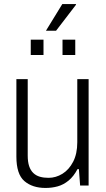

<svg xmlns="http://www.w3.org/2000/svg" viewBox="-20 -917 524 949"><path d="M205 12Q140 12 100.5 -22Q61 -56 61 -143V-526H117V-148Q117 -117 124 -96Q131 -75 144.5 -62Q158 -49 177 -43.5Q196 -38 220 -38Q256 -38 288.5 -58Q321 -78 341.5 -117.5Q362 -157 362 -214V-526H418V0H376L370 -81H363Q344 -45 319 -24.5Q294 -4 265.5 4Q237 12 205 12ZM132 -645V-721H195V-645ZM289 -645V-721H352V-645ZM207 -765 288 -897H355L356 -894L257 -765Z"/></svg>

Font: Archivo SemiCondensed ExtraLight
Style: Regular
Weight: 250
Width: 4
Designer: Hector Gatti
Foundry: Omnibus-Type
Version: Version 2.001